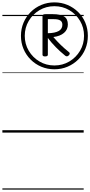

<svg xmlns="http://www.w3.org/2000/svg" viewBox="-20 -1114 758 1613"><path d="M437 -532Q378 -532 327 -553.5Q276 -575 237.5 -613.5Q199 -652 177.5 -703Q156 -754 156 -813Q156 -872 177.5 -923Q199 -974 237.5 -1012.5Q276 -1051 327 -1072.5Q378 -1094 437 -1094Q496 -1094 547 -1072.5Q598 -1051 637 -1012.5Q676 -974 697 -923Q718 -872 718 -813Q718 -754 697 -703Q676 -652 637 -613.5Q598 -575 547 -553.5Q496 -532 437 -532ZM437 -564Q506 -564 562.5 -597.5Q619 -631 652.5 -687.5Q686 -744 686 -813Q686 -882 652.5 -938.5Q619 -995 562.5 -1028.5Q506 -1062 437 -1062Q368 -1062 311.5 -1028.5Q255 -995 221.5 -938.5Q188 -882 188 -813Q188 -744 221.5 -687.5Q255 -631 311.5 -597.5Q368 -564 437 -564ZM358 -640Q348 -640 342.5 -643.5Q337 -647 337 -654V-981Q337 -995 362 -995H425Q487 -995 518.5 -975.5Q550 -956 550 -908Q550 -866 518 -838Q486 -810 428 -803Q460 -766 491 -736Q522 -706 557 -678Q565 -673 566 -665.5Q567 -658 558 -649Q543 -634 528 -646Q485 -681 449 -717.5Q413 -754 382 -795V-654Q382 -647 376 -643.5Q370 -640 358 -640ZM382 -835Q442 -836 473 -853.5Q504 -871 504 -906Q504 -931 486.5 -942Q469 -953 434 -953H382ZM0 469H683V479H0ZM0 -20H683V0H0ZM0 -505H683V-500H0ZM0 -989H683V-979H0Z"/></svg>

Font: Playwrite DE VA Guides
Style: Regular
Weight: 400
Designer: Veronika Burian, José Scaglione
Foundry: TypeTogether
Version: Version 1.003